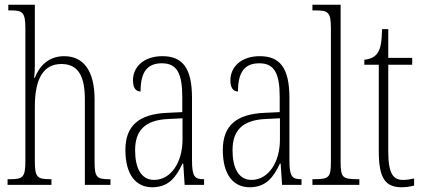

<svg xmlns="http://www.w3.org/2000/svg" viewBox="-20 -780 1786 810"><path d="M12 0H197V-24H193C138 -24 127 -31 127 -99V-330C127 -451 165 -510 239 -510C312 -510 338 -456 338 -360V0H446V-24H439C388 -24 379 -33 379 -98V-361C379 -483 331 -543 251 -543C183 -543 145 -499 127 -452H124C126 -468 127 -486 127 -503V-760H15V-736H29C75 -736 87 -727 87 -661V-100C87 -31 76 -24 21 -24H12Z M622 10C692 10 723 -33 750 -90H753L759 0H841V-24H839C801 -24 790 -35 790 -105V-367C790 -496 748 -543 665 -543C588 -543 541 -499 541 -441C541 -411 552 -394 573 -394C573 -476 601 -513 663 -513C726 -513 749 -471 749 -371V-307L686 -304C567 -299 509 -251 509 -147C509 -41 555 10 622 10ZM630 -21C575 -21 550 -72 550 -146C550 -227 589 -274 691 -278L750 -281V-191C750 -95 701 -21 630 -21Z M1033 10C1103 10 1134 -33 1161 -90H1164L1170 0H1252V-24H1250C1212 -24 1201 -35 1201 -105V-367C1201 -496 1159 -543 1076 -543C999 -543 952 -499 952 -441C952 -411 963 -394 984 -394C984 -476 1012 -513 1074 -513C1137 -513 1160 -471 1160 -371V-307L1097 -304C978 -299 920 -251 920 -147C920 -41 966 10 1033 10ZM1041 -21C986 -21 961 -72 961 -146C961 -227 1000 -274 1102 -278L1161 -281V-191C1161 -95 1112 -21 1041 -21Z M1298 0H1496V-24H1491C1425 -24 1417 -30 1417 -98V-760H1298V-736H1310C1364 -736 1376 -730 1376 -660V-98C1376 -30 1368 -24 1302 -24H1298Z M1675 10C1692 10 1711 7 1727 3V-27C1709 -23 1697 -21 1680 -21C1639 -21 1618 -47 1618 -141V-507H1719V-536H1618V-657H1592C1590 -609 1588 -576 1571 -554C1561 -540 1544 -531 1517 -528V-507H1578V-142C1578 -27 1606 10 1675 10Z"/></svg>

Font: Noto Serif Devanagari ExtraCondensed ExtraLight
Style: Regular
Weight: 200
Width: 2
Designer: Universal Thirst, Indian Type Foundry and the Monotype Design Team
Foundry: Monotype Imaging Inc.
Version: Version 2.004